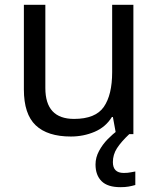

<svg xmlns="http://www.w3.org/2000/svg" viewBox="-20 -556 658 796"><path d="M533 -536V0H461L448 -71H444Q418 -29 372 -9.5Q326 10 274 10Q177 10 128 -36.5Q79 -83 79 -185V-536H168V-191Q168 -63 287 -63Q376 -63 410.5 -113Q445 -163 445 -257V-536ZM448 116Q448 161 493 161Q510 161 521.5 158.5Q533 156 541 155V211Q527 215 513 217.5Q499 220 479 220Q426 220 401 195Q376 170 376 126Q376 97 390.5 70Q405 43 426.5 21Q448 -1 468 -15L516 0Q482 32 465 58.5Q448 85 448 116Z"/></svg>

Font: Noto Sans Myanmar UI
Style: Regular
Weight: 400
Designer: Monotype Design Team
Foundry: Monotype Imaging Inc.
Version: Version 2.103; ttfautohint (v1.8.4.7-5d5b)